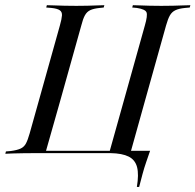

<svg xmlns="http://www.w3.org/2000/svg" viewBox="-43 -591 751 738"><path d="M105.6 -201.6 187.1 -492.7Q194.4 -518.5 195.2 -531.9Q196 -545.2 186.7 -551.6Q177.4 -558.1 154.8 -560.5L134.7 -562.1L137.1 -571Q149.2 -571 166.1 -570.2Q183.1 -569.4 204.8 -569Q226.6 -568.5 250.8 -568.5H249.2H250Q273.4 -568.5 293.5 -569Q313.7 -569.4 330.2 -570.2Q346.8 -571 358.1 -571L355.6 -562.1L340.3 -560.5Q316.9 -558.1 304 -552Q291.1 -546 283.5 -532.3Q275.8 -518.5 269.4 -492.7L187.9 -201.6ZM432.3 -201.6 513.7 -492.7Q525 -531.5 520.2 -543.5Q515.3 -555.6 483.1 -560.5L465.3 -562.1L467.7 -571Q479 -571 495.6 -570.2Q512.1 -569.4 533.1 -569Q554 -568.5 577.4 -568.5H575.8H576.6Q600.8 -568.5 621.8 -569Q642.7 -569.4 660.1 -570.2Q677.4 -571 688.7 -571L686.3 -562.1L668.5 -560.5Q644.4 -558.1 631 -551.6Q617.7 -545.2 610.1 -531.9Q602.4 -518.5 595.2 -492.7L513.7 -201.6ZM90.3 -2.4Q66.1 -2.4 44.8 -2Q23.4 -1.6 6.5 -1.2Q-10.5 -0.8 -22.6 0L-20.2 -8.9L-1.6 -10.5Q22.6 -13.7 35.9 -19.8Q49.2 -25.8 56.5 -39.1Q63.7 -52.4 71 -78.2L105.6 -201.6H187.9L133.9 -11.3H379L432.3 -201.6H513.7L458.1 -2.4H90.3ZM323.4 -2.4 340.3 -11.3H434.7H533.9Q526.6 9.7 519 31.9Q511.3 54 504.8 78.2Q498.4 102.4 491.9 127.4H483.1Q491.1 79.8 483.9 51.6Q476.6 23.4 451.6 10.9Q426.6 -1.6 382.3 -2.4Z"/></svg>

Font: Playfair 144pt SemiCondensed
Style: Italic
Weight: 400
Width: 4
Italic angle: -15.6°
Designer: Claus Eggers Sørensen
Foundry: Claus Eggers Sørensen
Version: Version 2.203